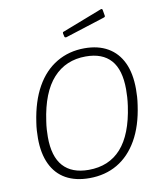

<svg xmlns="http://www.w3.org/2000/svg" viewBox="-102 -1045 963 1136"><g transform="rotate(-10 379.5 -476.5)"><path d="M343 10Q260 10 202 -22.5Q144 -55 113.5 -119Q83 -183 83 -275Q83 -298 84.5 -321.5Q86 -345 90 -370Q108 -494 156 -579Q204 -664 278.5 -708Q353 -752 446 -752Q528 -752 586 -718.5Q644 -685 674.5 -620.5Q705 -556 705 -461Q705 -439 703.5 -415.5Q702 -392 698 -366Q681 -244 633 -160Q585 -76 511.5 -33Q438 10 343 10ZM347 -39Q469 -39 542.5 -121Q616 -203 640 -371Q644 -399 645.5 -423.5Q647 -448 647 -470Q647 -588 596 -645.5Q545 -703 445 -703Q325 -703 249 -619.5Q173 -536 149 -366Q145 -341 143.5 -317Q142 -293 142 -272Q142 -155 194 -97Q246 -39 347 -39ZM592 -958 598 -923Q599 -919 598 -916Q597 -913 591 -911L353 -835Q348 -834 344.5 -836Q341 -838 341 -842L337 -859Q336 -868 340 -869L583 -963Q585 -964 588 -962.5Q591 -961 592 -958Z"/></g></svg>

Font: Libre Franklin ExtraLight
Style: Italic
Weight: 250
Italic angle: -8°
Designer: Pablo Impallari, Rodrigo Fuenzalida, Nhung Nguyen
Foundry: Impallari Type
Version: Version 3.000